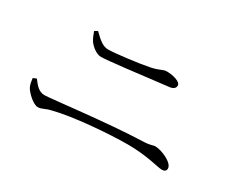

<svg xmlns="http://www.w3.org/2000/svg" viewBox="-83 -847 1166 979"><g transform="rotate(30 500.0 -358.0)"><path d="M724 -538C744 -541 754 -551 754 -565C754 -588 704 -600 671 -600C645 -600 643 -588 588 -576C524 -563 393 -547 353 -547C326 -547 302 -564 263 -603L245 -593C254 -568 260 -555 269 -541C285 -520 314 -496 342 -496C376 -496 551 -517 724 -538ZM94 -229C97 -204 100 -189 107 -177C118 -157 162 -113 190 -113C213 -113 225 -126 260 -134C367 -162 574 -178 684 -178C798 -178 874 -153 896 -153C913 -153 922 -159 922 -174C922 -207 848 -240 809 -240C798 -240 785 -231 745 -230C532 -223 228 -183 189 -183C155 -183 134 -210 114 -237Z"/></g></svg>

Font: Noto Serif SC Light
Style: Regular
Weight: 300
Designer: Ryoko NISHIZUKA 西塚涼子 (kana & ideographs); Frank Grießhammer (Latin, Greek & Cyrillic); Wenlong ZHANG 张文龙 (bopomofo); San
Foundry: Adobe
Version: Version 2.001;hotconv 1.1.0;makeotfexe 2.6.0